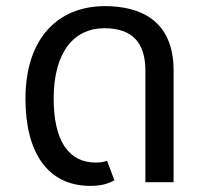

<svg xmlns="http://www.w3.org/2000/svg" viewBox="-20 -594 679 626"><path d="M63 -272C63 -96 136 12 274 12C311 12 332 5 353 -6L329 -70C319 -66 309 -64 292 -64C204 -64 155 -135 155 -272C155 -428 224 -502 320 -502C412 -502 454 -454 454 -364V0H546V-364C546 -531 433 -574 322 -574C168 -574 63 -468 63 -272Z"/></svg>

Font: FiraGO Unicode
Style: Regular
Weight: 400
Designer: bBox Type
Foundry: bBox Type GmbH
Version: Version 1.001;PS 001.001;hotconv 1.0.88;makeotf.lib2.5.64775